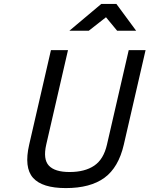

<svg xmlns="http://www.w3.org/2000/svg" viewBox="-20 -951 763 980"><path d="M216 -213Q199 -138 229.5 -105.5Q260 -73 335 -73Q413 -73 461 -105.5Q509 -138 526 -213L637 -695H723L612 -213Q585 -96 513 -43.5Q441 9 316 9Q195 9 148.5 -43.5Q102 -96 129 -213L240 -695H327ZM497 -931H574L675 -794H578L521 -863L433 -794H334Z"/></svg>

Font: Panefresco 500wt
Style: Italic
Weight: 700
Foundry: Campivisivi & Chank Co
Version: Version 1.000